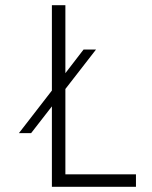

<svg xmlns="http://www.w3.org/2000/svg" viewBox="-20 -720 584 740"><path d="M504 0H180V-310L100 -207H53L180 -371V-700H232V-438L302 -529H350L232 -377V-48H504Z"/></svg>

Font: Kulim Park ExtraLight
Style: Regular
Weight: 275
Designer: Noponies / Dale Sattler
Foundry: Noponies
Version: Version 1.000; ttfautohint (v1.8.3)